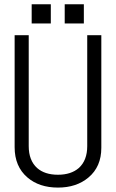

<svg xmlns="http://www.w3.org/2000/svg" viewBox="-20 -849 540 891"><path d="M127 -740.2H215.8V-829.1H127ZM280.3 -740.2H369.1V-829.1H280.3ZM47.9 -685.5V-166Q47.9 -76.2 107.4 -25.4Q162.1 21.5 249 21.5Q335 21.5 390.6 -25.4Q450.2 -75.2 450.2 -163.1V-685.5H384.8V-170.9Q384.8 -104.5 345.7 -69.3Q309.6 -38.1 249 -38.1Q187.5 -38.1 152.3 -69.3Q113.3 -104.5 113.3 -170.9V-685.5Z"/></svg>

Font: DotumChe
Style: Regular
Weight: 400
Monospace: yes
Version: Version 2.21